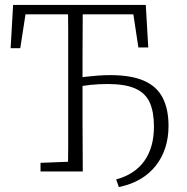

<svg xmlns="http://www.w3.org/2000/svg" viewBox="-20 -694 756 777"><path d="M23 -499 33 -674H570L580 -502H540L515 -667L543 -636H60L88 -667L62 -499ZM255 0Q256 -51 256 -102Q256 -153 256 -204.5Q256 -256 256 -307V-367Q256 -418 256 -469.5Q256 -521 256 -572Q256 -623 255 -674H315Q315 -623 314.5 -572Q314 -521 314 -469Q314 -417 314 -363V-307Q314 -256 314 -204.5Q314 -153 314.5 -102Q315 -51 315 0ZM461 63 450 32Q525 12 564 -42.5Q603 -97 603 -182Q603 -241 586 -279Q569 -317 528 -335.5Q487 -354 416 -354Q379 -354 346 -350.5Q313 -347 288 -341V-377Q306 -381 328 -383.5Q350 -386 375 -388Q400 -390 426 -390Q510 -390 562 -367.5Q614 -345 638 -299Q662 -253 662 -184Q662 -137 649 -96.5Q636 -56 610.5 -23.5Q585 9 547.5 31Q510 53 461 63ZM144 0V-35L271 -40H280V0Z"/></svg>

Font: Source Serif 4 Light
Style: Regular
Weight: 300
Designer: Frank Grießhammer
Foundry: Adobe Systems Incorporated
Version: Version 4.004;hotconv 1.0.116;makeotfexe 2.5.65601